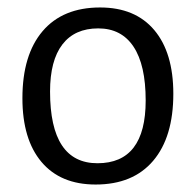

<svg xmlns="http://www.w3.org/2000/svg" viewBox="-20 -486 524 514"><path d="M248 -466Q342 -466 393 -405.5Q444 -345 444 -235Q444 -119 390 -55.5Q336 8 236 8Q142 8 91 -52.5Q40 -113 40 -223Q40 -339 94 -402.5Q148 -466 248 -466ZM243 -410Q180 -410 147 -367Q114 -324 114 -241Q114 -49 241 -49Q370 -49 370 -217Q370 -312 337.5 -361Q305 -410 243 -410Z"/></svg>

Font: Alegreya Sans SC
Style: Regular
Weight: 400
Designer: Juan Pablo del Peral
Foundry: Huerta Tipografica
Version: Version 2.007